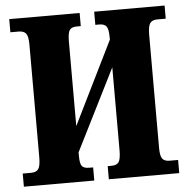

<svg xmlns="http://www.w3.org/2000/svg" viewBox="-51 -765 801 815"><g transform="rotate(-5 349.0 -357.0)"><path d="M18 -56H53Q76 -56 85 -69Q94 -82 94 -119V-599Q94 -633 85 -645.5Q76 -658 53 -658H18V-714H318V-658H301Q278 -658 270 -645.5Q262 -633 262 -595V-237L436 -590V-600Q436 -634 427.5 -646Q419 -658 397 -658H380V-714H680V-658H644Q622 -658 613 -645Q604 -632 604 -595V-114Q604 -80 613 -68Q622 -56 644 -56H680V0H380V-56H397Q419 -56 427.5 -69Q436 -82 436 -119V-472L262 -125V-111Q262 -78 270 -67Q278 -56 301 -56H318V0H18Z"/></g></svg>

Font: Noto Serif CondBlack
Style: Regular
Weight: 900
Width: 3
Designer: Monotype Design Team
Foundry: Monotype Imaging Inc.
Version: Version 1.001